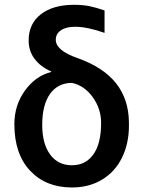

<svg xmlns="http://www.w3.org/2000/svg" viewBox="-20 -786 606 815"><path d="M101.6 -614.3Q101.6 -685.1 153.3 -725.3Q205.1 -765.6 294.4 -765.6Q330.1 -765.6 357.7 -760.3Q385.3 -754.9 423.8 -741.7V-646.5Q350.1 -672.4 298.8 -672.4Q260.7 -672.4 238.8 -657.5Q216.8 -642.6 216.8 -617.2Q216.8 -571.8 308.6 -539.6Q418 -501 472.2 -433.1Q526.4 -365.2 527.3 -265.6V-252Q527.3 -176.3 497.6 -116.2Q467.8 -56.2 412.8 -23.2Q357.9 9.8 285.2 9.8Q174.8 9.8 107.9 -61.3Q41 -132.3 41 -258.8Q41 -339.4 85.9 -401.6Q130.9 -463.9 197.8 -480.5L196.8 -482.9Q152.3 -502.4 127 -535.9Q101.6 -569.3 101.6 -614.3ZM159.2 -255.4Q159.2 -176.3 192.6 -130.4Q226.1 -84.5 285.2 -84.5Q343.3 -84.5 376.2 -130.4Q409.2 -176.3 409.2 -265.1Q409.2 -323.7 373.8 -373.3Q338.4 -422.9 285.2 -434.1Q226.1 -434.1 192.6 -387.7Q159.2 -341.3 159.2 -255.4Z"/></svg>

Font: Roboto Medium
Style: Regular
Weight: 500
Designer: Google
Version: Version 2.134; 2016; ttfautohint (v1.6)